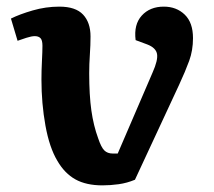

<svg xmlns="http://www.w3.org/2000/svg" viewBox="-20 -546 646 579"><path d="M289 13Q240 13 207.5 -5Q175 -23 153 -61Q129 -101 117 -167.5Q105 -234 105 -306Q105 -333 106.5 -362.5Q108 -392 108 -408Q108 -425 102 -431Q96 -437 85 -437Q75 -437 59.5 -432Q44 -427 33 -423L13 -490Q39 -503 78.5 -514.5Q118 -526 159 -526Q208 -526 230.5 -502Q253 -478 253 -436Q253 -410 251 -381.5Q249 -353 249 -325Q249 -259 255.5 -213Q262 -167 276 -129Q285 -102 294.5 -92.5Q304 -83 320 -83H335L440 -327Q457 -365 453.5 -383.5Q450 -402 424 -412L389 -425Q383 -472 407.5 -499Q432 -526 474 -526Q512 -526 537 -502Q562 -478 562 -431Q562 -394 550.5 -362.5Q539 -331 520 -290L387 -4Q363 6 338 9.5Q313 13 289 13Z"/></svg>

Font: Literata 12pt
Style: Bold Italic
Weight: 700
Italic angle: -2°
Designer: Latin by Veronika Burian and Jose Scaglione. Greek by Irene Vlachou. Cyrillic by Vera Evstafieva
Foundry: TypeTogether
Version: Version 3.002